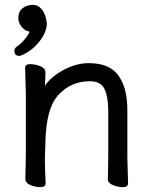

<svg xmlns="http://www.w3.org/2000/svg" viewBox="-20 -750 628 787"><path d="M59.1 -521Q39.1 -521 39.1 -541Q39.1 -552.2 47.9 -558.1Q65.9 -570.3 82 -589.8Q97.2 -607.9 101.1 -620.1Q99.1 -620.1 94.2 -622.1Q85.4 -624 79.1 -629.9Q55.2 -649.9 55.2 -676.5Q55.2 -703.1 73 -716.6Q90.8 -730 114 -730Q137.2 -730 152.6 -710Q168 -689.9 171.9 -654.8Q171.9 -618.7 141.8 -580.3Q111.8 -542 69.8 -523.9Q64 -521 59.1 -521ZM502 -105 504.9 1Q504.9 17.1 483.9 17.1Q462.9 17.1 442.4 8.5Q421.9 0 421.9 -16.1V-17.1Q422.9 -24.9 422.9 -43.9L423.8 -115.2V-293Q423.8 -351.1 408.9 -384Q394 -417 348.1 -417Q272 -417 220 -361.6Q168 -306.2 166 -162.1Q165 -128.9 164.1 -105V-88.9Q164.1 -59.1 167 1Q167 17.1 146 17.1Q125 17.1 104.5 8.5Q84 0 84 -17.1L85.9 -115.2V-363.8L83 -471.2Q83 -487.3 104 -487.1Q125 -486.8 145.5 -478.5Q166 -470.2 166 -453.1V-439Q164.1 -411.1 164.1 -397.9Q186 -433.1 238.5 -462.2Q291 -491.2 344.2 -491.2Q440.4 -491.2 475.1 -424.8Q502 -377.9 502 -296.9Z"/></svg>

Font: LXGW WenKai Screen R
Style: Regular
Weight: 400
Designer: Fontworks Inc.
Version: Version 1.235;May 31, 2022